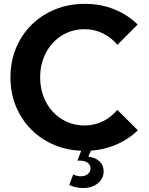

<svg xmlns="http://www.w3.org/2000/svg" viewBox="-20 -767 772 995"><path d="M694.3 -91.8Q643.1 -42 572.8 -13.7Q502.4 14.6 419.9 14.6Q336.4 14.6 266.1 -13.9Q195.8 -42.5 143.8 -94Q91.8 -145.5 63 -214.8Q34.2 -284.2 34.2 -366.2Q34.2 -448.2 63 -517.8Q91.8 -587.4 143.8 -638.7Q195.8 -689.9 266.1 -718.5Q336.4 -747.1 419.9 -747.1Q502 -747.1 572 -718.8Q642.1 -690.4 693.4 -640.1L588.4 -534.7Q557.6 -572.3 513.4 -594Q469.2 -615.7 417.5 -615.7Q368.2 -615.7 326.4 -596.9Q284.7 -578.1 253.4 -544.2Q222.2 -510.3 205.1 -464.8Q188 -419.4 188 -366.7Q188 -313 205.1 -267.6Q222.2 -222.2 253.4 -188.2Q284.7 -154.3 326.4 -135.5Q368.2 -116.7 417.5 -116.7Q469.2 -116.7 513.2 -138.4Q557.1 -160.2 587.9 -197.8ZM338.9 191.9 359.4 137.2Q378.4 146.5 398.9 146.5Q420.9 146.5 435.1 135Q449.2 123.5 449.2 106Q449.2 87.9 434.3 76.7Q419.4 65.4 392.1 65.4Q389.6 65.4 386.7 65.4Q383.8 65.4 380.9 65.9L407.7 -3.4H459L437.5 44.9Q473.6 48.8 495.4 68.8Q517.1 88.9 517.1 120.6Q517.1 158.2 487.1 182.9Q457 207.5 410.6 207.5Q375.5 207.5 338.9 191.9Z"/></svg>

Font: Kumbh Sans
Style: Bold
Weight: 700
Version: Version 1.005